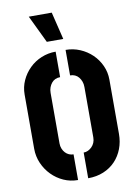

<svg xmlns="http://www.w3.org/2000/svg" viewBox="-99 -980 723 1046"><g transform="rotate(-10 262.0 -456.5)"><path d="M209 -766 136 -918H263L300 -766ZM302 5V-137Q315 -137 326.5 -142.5Q338 -148 347.5 -157.5Q357 -167 362.5 -180Q368 -193 368 -209V-488Q368 -505 363 -518.5Q358 -532 349.5 -542.5Q341 -553 329 -558.5Q317 -564 302 -564V-705Q344 -705 381.5 -689Q419 -673 447.5 -645.5Q476 -618 492.5 -581.5Q509 -545 509 -504V-204Q509 -160 494.5 -122Q480 -84 453 -55.5Q426 -27 387.5 -11Q349 5 302 5ZM246 5Q204 5 167 -11.5Q130 -28 101.5 -57Q73 -86 56.5 -124Q40 -162 40 -204V-504Q40 -545 56.5 -581.5Q73 -618 101.5 -646Q130 -674 167.5 -689.5Q205 -705 247 -705V-564Q232 -564 220 -558.5Q208 -553 199.5 -542.5Q191 -532 186 -518.5Q181 -505 181 -488V-209Q181 -193 186.5 -179.5Q192 -166 201 -156.5Q210 -147 221.5 -142Q233 -137 246 -137Z"/></g></svg>

Font: Stick No Bills ExtraBold
Style: Regular
Weight: 800
Version: Version 2.000